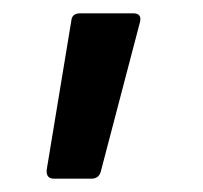

<svg xmlns="http://www.w3.org/2000/svg" viewBox="-20 -177 305 288"><path d="M50 78 87 -146Q88 -157 100 -157H180Q193 -157 190 -144L131 81Q128 91 117 91H61Q49 91 50 78Z"/></svg>

Font: Amber EN SemiBold
Style: Regular
Weight: 600
Designer: Jeremy Tribby
Foundry: Tribby Type
Version: Version 1.408 November 24, 2021